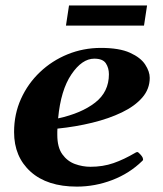

<svg xmlns="http://www.w3.org/2000/svg" viewBox="-20 -671 597 705"><path d="M529.8 -385.3Q529.8 -344.2 502.4 -312.7Q475.1 -281.2 427.5 -258.3Q379.9 -235.4 319.1 -220.5Q258.3 -205.6 190.9 -198.7Q190.4 -193.4 190.4 -187.5Q190.4 -181.6 190.4 -175.8Q190.4 -130.4 208.7 -104.7Q227.1 -79.1 255.1 -68.8Q283.2 -58.6 312 -58.6Q357.9 -58.6 396.5 -72Q435.1 -85.4 476.6 -109.9Q478.5 -110.8 480.2 -111.8Q481.9 -112.8 483.9 -112.8Q487.8 -112.8 496.3 -103Q504.9 -93.3 504.9 -87.4Q504.9 -86.9 505.1 -86.4Q505.4 -85.9 505.4 -85.4Q505.4 -83.5 504.4 -82.3Q503.4 -81.1 502.4 -80.1Q455.6 -34.2 392.3 -10Q329.1 14.2 262.2 14.2Q153.3 14.2 92.5 -40.5Q31.7 -95.2 31.7 -186Q31.7 -252 57.1 -308.1Q82.5 -364.3 126.7 -406.2Q170.9 -448.2 228.5 -471.7Q286.1 -495.1 350.6 -495.1Q418 -495.1 457.3 -477.3Q496.6 -459.5 513.2 -433.8Q529.8 -408.2 529.8 -385.3ZM326.2 -455.6Q281.2 -455.6 242.2 -397.9Q203.1 -340.3 193.4 -236.3Q278.8 -254.9 329.3 -294.2Q379.9 -333.5 379.9 -398.4Q379.9 -421.4 368.7 -438.5Q357.4 -455.6 326.2 -455.6ZM222.2 -577.1 233.4 -650.9H520L508.8 -577.1Z"/></svg>

Font: Gelasio
Style: Italic
Weight: 400
Italic angle: -8.5°
Designer: Eben Sorkin
Foundry: Eben Sorkin
Version: Version 1.008